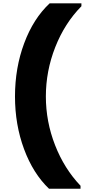

<svg xmlns="http://www.w3.org/2000/svg" viewBox="-20 -924 513 1163"><path d="M467.8 219.2H276.9Q180.7 127.4 125.7 -20.8Q70.8 -168.9 70.8 -339.8Q70.8 -512.7 126.5 -662.1Q182.1 -811.5 280.8 -903.8H473.1V-886.2Q371.6 -783.2 314.7 -638.4Q257.8 -493.7 257.8 -339.8Q257.8 -187.5 313.5 -44.9Q369.1 97.7 467.8 201.2Z"/></svg>

Font: Poppins ExtraBold
Style: Regular
Weight: 800
Designer: Ninad Kale (Devanagari), Jonny Pinhorn (Latin)
Foundry: Indian Type Foundry
Version: Version 3.200;PS 1.000;hotconv 16.6.54;makeotf.lib2.5.65590